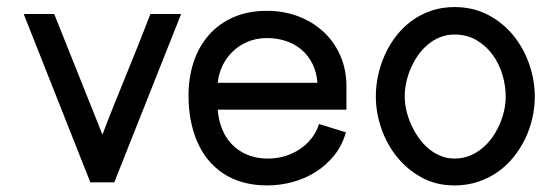

<svg xmlns="http://www.w3.org/2000/svg" viewBox="-20 -529 1608 557"><path d="M48.8 -488.3 242.1 0H311.5L505.4 -488.3H416.4Q399.2 -443.6 381.8 -400.2Q364.4 -356.8 346.8 -313.5Q329.2 -270.3 311.7 -226.9Q294.2 -183.5 277.2 -138.5L137.3 -488.3Z M905.5 -169.2Q897.9 -145.3 882.9 -126.6Q867.9 -108 848.1 -95.2Q828.2 -82.3 805.1 -75.6Q781.9 -69 757.4 -69Q735.5 -69 716.3 -73.9Q697.1 -78.9 681.4 -88Q665.6 -97 653.3 -109.9Q640.9 -122.7 632.1 -138.4Q623.4 -154.2 618.3 -172.5Q613.2 -190.8 611.7 -210.8H985V-278.1Q985 -327.5 967.2 -367.9Q949.5 -408.2 918.2 -437.1Q886.8 -465.9 844.8 -481.8Q802.9 -497.6 754 -497.6Q699.5 -497.6 657 -478.9Q614.6 -460.2 585.7 -427.2Q556.8 -394.3 541.8 -349.2Q526.9 -304.1 526.9 -251Q526.9 -215.1 533 -181.9Q539.2 -148.7 551.4 -119.7Q563.6 -90.7 582.5 -67.1Q601.3 -43.5 626.7 -26.4Q652.1 -9.4 684.3 -0.2Q716.6 8.9 755.5 8.9Q793.1 8.9 829.5 -1.1Q865.8 -11.1 896.4 -30.5Q927 -49.9 950 -78.7Q972.9 -107.5 983.5 -145.1ZM611.7 -288.7Q614.3 -315.1 625.5 -338.6Q636.8 -362.1 655.4 -379.8Q674 -397.6 699.1 -408.1Q724.2 -418.6 754 -418.6Q784.2 -418.6 810.1 -409.8Q836.1 -401 855.4 -384.3Q874.8 -367.6 886.7 -343.3Q898.7 -319.1 900.9 -288.7Z M1531.5 -249Q1531.5 -295.9 1515.5 -342.3Q1499.5 -388.7 1469.6 -425.7Q1439.7 -462.7 1396.4 -485.6Q1353.1 -508.5 1298.4 -508.5Q1262.2 -508.5 1231.2 -498Q1200.3 -487.4 1175 -469Q1149.7 -450.6 1130.2 -425.7Q1110.6 -400.8 1097.4 -371.9Q1084.1 -343 1077.2 -311.6Q1070.3 -280.3 1070.3 -249Q1070.3 -203.1 1086 -157.2Q1101.7 -111.3 1131.2 -74.3Q1160.8 -37.4 1203 -14.2Q1245.2 8.9 1298.5 8.9Q1335 8.9 1366.3 -1.4Q1397.7 -11.8 1423.6 -29.9Q1449.5 -48.1 1469.4 -72.7Q1489.4 -97.3 1503.4 -126.2Q1517.3 -155 1524.4 -186.4Q1531.5 -217.8 1531.5 -249ZM1447.1 -248.9Q1447.1 -229 1442.4 -207.9Q1437.7 -186.9 1428.8 -166.8Q1419.9 -146.7 1407.2 -129.1Q1394.4 -111.5 1377.8 -98Q1361.2 -84.5 1341.2 -76.7Q1321.3 -69 1298.5 -69Q1276.6 -69 1257.5 -77Q1238.4 -85 1222.4 -98.6Q1206.4 -112.3 1193.8 -130.4Q1181.2 -148.5 1172.3 -168.6Q1163.5 -188.6 1158.8 -209.3Q1154.1 -230 1154.1 -249Q1154.1 -268.2 1158.4 -288.9Q1162.7 -309.7 1171.1 -329.6Q1179.6 -349.6 1192 -367.6Q1204.5 -385.5 1220.5 -399.2Q1236.5 -412.8 1256 -420.8Q1275.6 -428.8 1298.6 -428.8Q1335 -428.8 1362.7 -412.3Q1390.5 -395.8 1409.3 -370Q1428.1 -344.2 1437.6 -312.1Q1447.1 -280 1447.1 -248.9Z"/></svg>

Font: SaysetthaMai Thin
Style: Regular
Weight: 100
Designer: John M. Durdin
Foundry: Lao Script for Windows
Version: Version 1.101